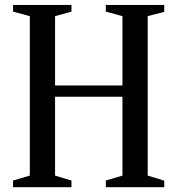

<svg xmlns="http://www.w3.org/2000/svg" viewBox="-20 -782 740 802"><path d="M34.5 0V-28L104.5 -48.5V-714.5L34.5 -733.5V-761.5H278.5V-733.5L210 -714.5V-425H491.5V-714.5L422 -733.5V-761.5H666V-732.5L597 -714.5V-48.5L666 -27.5V0H422V-28L491.5 -48.5V-378H210V-48.5L278.5 -28V0Z"/></svg>

Font: Libre Caslon Condensed Medium
Style: Regular
Weight: 500
Designer: Pablo Impallari, Rodrigo Fuenzalida, Katja Schimmel, Ertekin Erdin
Foundry: Pablo Impallari, Rodrigo Fuenzalida
Version: Version 2.000; ttfautohint (v1.8.4.7-5d5b);gftools[0.9.33]